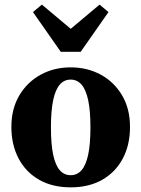

<svg xmlns="http://www.w3.org/2000/svg" viewBox="-20 -787 605 822"><path d="M282.5 15.1Q204.7 15.1 147.6 -17.3Q90.5 -49.8 59.6 -108.5Q28.7 -167.2 28.7 -243.5Q28.7 -320.8 62.4 -378Q96.1 -435.2 153.6 -466.9Q211 -498.6 282.5 -498.6Q353.9 -498.6 411.4 -467.3Q468.9 -436 502.7 -378.7Q536.6 -321.5 536.6 -243.5Q536.6 -165.7 505.2 -107.4Q473.8 -49.1 417.1 -17Q360.3 15.1 282.5 15.1ZM282.5 -37Q310.6 -37 329.3 -58.5Q348 -80.1 357.6 -125.1Q367.2 -170.1 367.2 -241.4Q367.2 -312.9 357.6 -357.8Q348 -402.8 329.3 -424.5Q310.6 -446.2 282.5 -446.2Q254.4 -446.2 235.7 -424.5Q217 -402.8 207.5 -357.8Q198.1 -312.9 198.1 -241.4Q198.1 -170.1 207.5 -125.1Q217 -80.1 235.7 -58.5Q254.4 -37 282.5 -37ZM159.3 -767.3 326.2 -627.2H239.4L406.3 -767.3L444.4 -735.3L325.5 -565.3H240.1L121.1 -735.3Z"/></svg>

Font: Source Serif 4 Variable
Style: Regular
Weight: 400
Designer: Frank Grießhammer
Foundry: Adobe
Version: Version 4.005;hotconv 1.1.0;makeotfexe 2.6.0